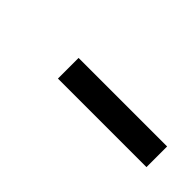

<svg xmlns="http://www.w3.org/2000/svg" viewBox="20 -910 460 460"><g transform="rotate(45 250.0 -680.0)"><path d="M156 -645V-715H456V-645Z"/></g></svg>

Font: Iosevka Slab
Style: Italic
Weight: 400
Italic angle: -9°
Monospace: yes
Designer: Belleve Invis
Foundry: Belleve Invis
Version: Version 11.1.0; ttfautohint (v1.8.3)